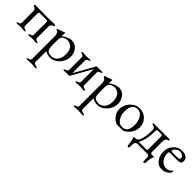

<svg xmlns="http://www.w3.org/2000/svg" viewBox="218 -1552 2963 2963"><g transform="rotate(45 1699.5 -70.5)"><path d="M459 3 386 -2 312 3H309Q289 3 289 -6.5Q289 -16 306 -21.5Q323 -27 327.5 -28.5Q332 -30 340 -34Q353 -43 353 -62V-323Q353 -361 337 -361H177Q160 -361 160 -323V-62Q160 -49 167 -41Q174 -33 180 -30.5Q186 -28 205 -22Q224 -16 224 -6.5Q224 3 204 3H201L128 -2L54 3H51Q31 3 31 -6.5Q31 -16 49 -22Q67 -28 73 -30Q90 -38 90 -62V-300Q90 -331 81 -347.5Q72 -364 48 -369Q43 -370 37 -375.5Q31 -381 31 -387Q31 -393 40 -398Q49 -403 53 -403L107 -400Q129 -400 150 -400L246 -399H300Q384 -399 406 -400Q406 -400 464 -403Q468 -403 477 -398Q486 -393 486 -387Q486 -381 480 -375.5Q474 -370 469 -369Q423 -359 423 -300V-62Q423 -38 440 -30Q446 -28 464 -22Q482 -16 482 -6.5Q482 3 462 3Z M727 285 633 280 553 285Q532 285 532 275.5Q532 266 560 257Q588 248 593 238.5Q598 229 598 220V-287Q598 -304 586 -329.5Q574 -355 552 -360Q544 -362 544 -372.5Q544 -383 551 -385Q593 -395 667 -425L668 -426H669Q675 -426 675 -417L670 -357Q670 -349 671 -348Q690 -367 740.5 -390.5Q791 -414 833 -414Q907 -414 952 -357Q997 -300 997 -225Q997 -133 930.5 -59.5Q864 14 772 14Q750 14 718 4.5Q686 -5 672 -18Q668 -18 668 33V220Q668 235 679.5 241.5Q691 248 696.5 250Q702 252 713 254Q749 263 749 276Q749 285 727 285ZM669 -269 668 -205Q668 -157 670.5 -109.5Q673 -62 697 -39.5Q721 -17 787 -17Q825 -17 867 -54Q888 -73 902.5 -109.5Q917 -146 917 -196.5Q917 -247 902.5 -285Q888 -323 865 -340Q822 -369 777.5 -369Q733 -369 695 -340Q672 -323 669 -269Z M1499 3 1418 -2 1337 3Q1317 3 1317 -6.5Q1317 -16 1335.5 -22Q1354 -28 1360 -31Q1382 -41 1382 -63V-329Q1380 -333 1378 -334L1195 -7Q1190 3 1180 3L1133 0L1077 3Q1057 3 1057 -6.5Q1057 -16 1084.5 -25Q1112 -34 1117 -44Q1122 -54 1122 -63V-337Q1122 -360 1104 -369Q1097 -372 1079 -378Q1061 -384 1061 -393.5Q1061 -403 1081 -403L1158 -398L1233 -403Q1253 -403 1253 -393.5Q1253 -384 1235 -378Q1217 -372 1210 -369Q1192 -360 1192 -337V-75Q1194 -70 1197 -69L1377 -392Q1382 -403 1393 -403L1443 -400L1496 -403Q1516 -403 1516 -393.5Q1516 -384 1497.5 -378Q1479 -372 1472 -369Q1452 -360 1452 -337V-63Q1452 -51 1460 -42.5Q1468 -34 1474.5 -31Q1481 -28 1500 -22Q1519 -16 1519 -6.5Q1519 3 1499 3Z M1756 285 1662 280 1582 285Q1561 285 1561 275.5Q1561 266 1589 257Q1617 248 1622 238.5Q1627 229 1627 220V-287Q1627 -304 1615 -329.5Q1603 -355 1581 -360Q1573 -362 1573 -372.5Q1573 -383 1580 -385Q1622 -395 1696 -425L1697 -426H1698Q1704 -426 1704 -417L1699 -357Q1699 -349 1700 -348Q1719 -367 1769.5 -390.5Q1820 -414 1862 -414Q1936 -414 1981 -357Q2026 -300 2026 -225Q2026 -133 1959.5 -59.5Q1893 14 1801 14Q1779 14 1747 4.5Q1715 -5 1701 -18Q1697 -18 1697 33V220Q1697 235 1708.5 241.5Q1720 248 1725.5 250Q1731 252 1742 254Q1778 263 1778 276Q1778 285 1756 285ZM1698 -269 1697 -205Q1697 -157 1699.5 -109.5Q1702 -62 1726 -39.5Q1750 -17 1816 -17Q1854 -17 1896 -54Q1917 -73 1931.5 -109.5Q1946 -146 1946 -196.5Q1946 -247 1931.5 -285Q1917 -323 1894 -340Q1851 -369 1806.5 -369Q1762 -369 1724 -340Q1701 -323 1698 -269Z M2298 -383Q2178 -383 2178 -210Q2178 -133 2218 -74.5Q2258 -16 2316 -16Q2391 -16 2419 -71Q2439 -110 2439 -187Q2439 -264 2399 -323.5Q2359 -383 2298 -383ZM2153 -43Q2096 -100 2096 -186.5Q2096 -273 2160.5 -343.5Q2225 -414 2313 -414Q2401 -414 2461 -354.5Q2521 -295 2521 -207Q2521 -119 2461.5 -52.5Q2402 14 2348.5 14Q2295 14 2252.5 14Q2210 14 2153 -43Z M2571 -40 2591 -38Q2637 -38 2659 -94Q2689 -174 2689 -319Q2689 -346 2676.5 -357.5Q2664 -369 2641.5 -373.5Q2619 -378 2619 -390Q2619 -395 2627.5 -399Q2636 -403 2641 -403Q2641 -403 2695 -400H2904L2962 -403Q2967 -403 2975.5 -399Q2984 -395 2984 -390Q2984 -378 2967 -375Q2921 -365 2921 -300V-80Q2921 -52 2929 -45Q2937 -38 2951 -38L2980 -40Q2998 -40 2998 -31Q2998 -27 2992.5 -15Q2987 -3 2985 3.5Q2983 10 2979 25Q2972 51 2970 108Q2969 119 2962.5 129Q2956 139 2950 139Q2929 139 2929 103V96Q2930 83 2930 52Q2930 21 2921.5 10.5Q2913 0 2888 0H2681Q2653 0 2639 16Q2625 32 2625 76L2626 96V103Q2626 139 2605 139Q2599 139 2592.5 129Q2586 119 2585 108Q2583 52 2570.5 15Q2558 -22 2558 -26Q2558 -40 2571 -40ZM2683 -37H2820Q2841 -37 2846 -41Q2851 -45 2851 -64V-323Q2851 -367 2835 -367H2746Q2729 -367 2729 -323Q2729 -153 2672 -49Q2669 -46 2669 -43Q2669 -37 2683 -37Z M3240 -414Q3300 -414 3334.5 -389Q3369 -364 3369 -321Q3369 -278 3347.5 -267.5Q3326 -257 3292 -257H3128Q3114 -257 3108.5 -250.5Q3103 -244 3103 -220Q3103 -150 3146 -98Q3189 -46 3251.5 -46Q3314 -46 3348 -90Q3355 -97 3359 -97Q3370 -97 3363 -71Q3356 -45 3313.5 -15.5Q3271 14 3205 14Q3139 14 3090 -46Q3041 -106 3041 -197.5Q3041 -289 3098.5 -351.5Q3156 -414 3240 -414ZM3122 -303Q3122 -288 3141 -288H3223Q3270 -288 3296 -293Q3306 -294 3306 -321.5Q3306 -349 3281 -366Q3256 -383 3220.5 -383Q3185 -383 3153.5 -354.5Q3122 -326 3122 -303Z"/></g></svg>

Font: EB Garamond
Style: Regular
Weight: 400
Version: Version 0.012